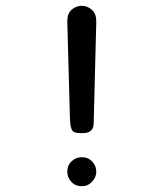

<svg xmlns="http://www.w3.org/2000/svg" viewBox="-20 -642 565 662"><path d="M212 -50Q212 -72 227 -86Q242 -100 262 -100Q284 -100 298 -85Q312 -70 312 -50Q312 -31 297.5 -15.5Q283 0 262 0Q240 0 226 -15Q212 -30 212 -50ZM212 -569Q212 -596 227.5 -609Q243 -622 262 -622Q281 -622 296.5 -608.5Q312 -595 312 -568L303 -216Q302 -183 266 -183H259Q245 -183 237 -186Q229 -189 226 -198.5Q223 -208 222.5 -214Q222 -220 221 -238Z"/></svg>

Font: CMU Typewriter Text
Style: Regular
Weight: 500
Monospace: yes
Version: Version 0.7.0